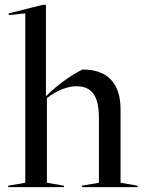

<svg xmlns="http://www.w3.org/2000/svg" viewBox="-20 -770 601 790"><path d="M14 0H243V-6L173 -18V-366C213 -398 257 -415 294 -415C356 -415 387 -379 387 -284V-18L317 -6V0H546V-6L476 -18V-320C476 -425 425 -484 320 -484C277 -464 216 -421 169 -374V-750H155L16 -715V-708L84 -715V-18L14 -6Z"/></svg>

Font: Mazius Display
Style: Regular
Weight: 400
Designer: Alberto Casagrande & Collletttivo
Foundry: Collletttivo
Version: Version 2.000;Glyphs 3.2 (3217)